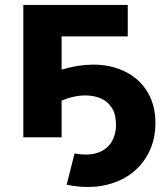

<svg xmlns="http://www.w3.org/2000/svg" viewBox="-20 -558 667 780"><path d="M74.7 0V-537.9H499V-410.2H195.2L230.3 -446.2V0ZM250.8 192.4 282.9 65.3Q338.4 75.5 375.9 62.8Q413.5 50 432.3 20Q451.2 -10.1 451.2 -51.4Q451.2 -92.8 435 -118.9Q418.7 -144.9 391.5 -157.3Q364.3 -169.6 331.2 -170.3Q298.2 -171 264.1 -161.2Q230.1 -151.4 200.2 -133.9L195.6 -263.3Q263.6 -288.7 325.8 -294Q387.9 -299.3 440 -285.2Q492.1 -271 530.5 -240.3Q568.8 -209.6 590.1 -163.4Q611.4 -117.2 611.4 -58.4Q611.4 7.4 585 60.8Q558.6 114.2 510.4 149.2Q462.3 184.2 396.1 196.4Q329.9 208.6 250.8 192.4Z"/></svg>

Font: Montserrat Thin
Style: Regular
Weight: 100
Designer: Julieta Ulanovsky
Foundry: Julieta Ulanovsky
Version: Version 9.000